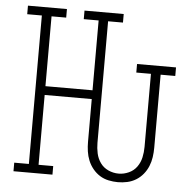

<svg xmlns="http://www.w3.org/2000/svg" viewBox="-53 -788 855 849"><g transform="rotate(5 375.0 -363.5)"><path d="M501 8Q480 8 459 3.5Q438 -1 420.5 -12Q403 -23 389.5 -39.5Q376 -56 368 -75.5Q360 -95 357 -116Q354 -137 354 -158V-348H145V-38H210V0H37V-38H102V-697H37V-735H210V-697H145V-387H354V-697H288V-735H462V-697H396V-158Q396 -134 401 -111Q406 -88 419.5 -69Q433 -50 455 -40Q477 -30 501 -30Q524 -30 546 -40Q568 -50 581.5 -69Q595 -88 600 -111Q605 -134 605 -158V-482H540V-520H713V-482H648V-158Q648 -137 645 -116Q642 -95 634 -75.5Q626 -56 612.5 -39.5Q599 -23 581 -12Q563 -1 542.5 3.5Q522 8 501 8Z"/></g></svg>

Font: Iosevka Etoile Extralight
Style: Regular
Weight: 200
Designer: Belleve Invis
Foundry: Belleve Invis
Version: Version 22.1.2; ttfautohint (v1.8.4)